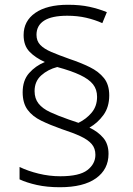

<svg xmlns="http://www.w3.org/2000/svg" viewBox="-20 -782 556 805"><path d="M75 -395Q75 -445 102 -475.5Q129 -506 168 -522Q128 -540 103.5 -565.5Q79 -591 79 -635Q79 -694 128 -728Q177 -762 265 -762Q316 -762 355 -753.5Q394 -745 428 -731L409 -685Q378 -699 341.5 -707.5Q305 -716 262 -716Q197 -716 165 -695.5Q133 -675 133 -636Q133 -610 149 -593.5Q165 -577 195.5 -564Q226 -551 271 -535Q319 -519 356.5 -500.5Q394 -482 416 -454.5Q438 -427 438 -382Q438 -333 413.5 -299.5Q389 -266 355 -247Q391 -230 413 -204Q435 -178 435 -137Q435 -72 382.5 -34.5Q330 3 231 3Q177 3 134.5 -6.5Q92 -16 62 -30V-82Q97 -65 142 -54Q187 -43 233 -43Q313 -43 346.5 -69Q380 -95 380 -133Q380 -160 364.5 -178Q349 -196 318 -210.5Q287 -225 238 -241Q190 -258 153 -276Q116 -294 95.5 -322Q75 -350 75 -395ZM125 -400Q125 -369 141.5 -348Q158 -327 190 -312Q222 -297 268 -281L309 -267Q342 -283 364.5 -310Q387 -337 387 -376Q387 -407 370 -428.5Q353 -450 316 -467.5Q279 -485 220 -501Q181 -491 153 -466Q125 -441 125 -400Z"/></svg>

Font: Noto Sans Cham Light
Style: Regular
Weight: 300
Version: Version 2.002